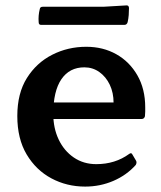

<svg xmlns="http://www.w3.org/2000/svg" viewBox="-20 -679 597 710"><path d="M295 11Q227 11 170 -19.5Q113 -50 78.5 -108Q44 -166 44 -250Q44 -334 79.5 -390.5Q115 -447 173 -476.5Q231 -506 299 -506Q361 -506 410 -478.5Q459 -451 488 -400.5Q517 -350 517 -282Q517 -275 517 -266.5Q517 -258 516 -249Q513 -239 504 -239H164V-300H425L400 -282Q400 -287 400 -291Q400 -295 400 -299Q400 -336 386 -365.5Q372 -395 347.5 -412.5Q323 -430 292 -430Q237 -430 207 -386Q177 -342 177 -258Q177 -205 197 -163Q217 -121 253 -96.5Q289 -72 336 -72Q406 -72 458 -110Q466 -116 470 -107L483 -85Q487 -78 482 -69Q448 -31 399 -10Q350 11 295 11ZM127 -645Q128 -654 138 -654H362L447 -659Q456 -660 457 -650Q457 -637 456 -623.5Q455 -610 452 -597Q449 -587 440 -587H132Q123 -587 123 -597Q122 -609 123 -621Q124 -633 127 -645Z"/></svg>

Font: Hahmlet SemiBold
Style: Regular
Weight: 600
Version: Version 1.002